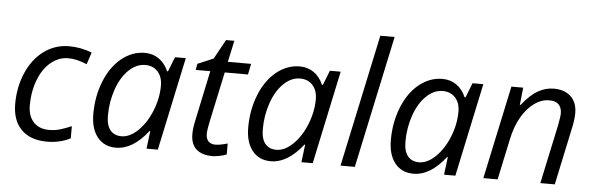

<svg xmlns="http://www.w3.org/2000/svg" viewBox="-49 -924 3398 1098"><g transform="rotate(5 1650.0 -375.0)"><path d="M247.1 9.8Q152.3 9.8 100.1 -42.5Q47.9 -94.7 47.9 -189.9Q47.9 -287.6 84 -370.1Q120.1 -452.6 183.8 -498.8Q247.6 -544.9 327.1 -544.9Q394 -544.9 458 -520L435.1 -451.2Q376.5 -476.1 328.1 -476.1Q273.4 -476.1 228.3 -438.7Q183.1 -401.4 157.5 -334.7Q131.8 -268.1 131.8 -189.9Q131.8 -127.4 164.3 -92.8Q196.8 -58.1 253.9 -58.1Q289.1 -58.1 320.3 -67.9Q351.6 -77.6 381.8 -90.8V-21Q321.3 9.8 247.1 9.8Z M762.2 -544.9Q807.1 -544.9 842.3 -520.8Q877.4 -496.6 897 -451.2H902.3L935.1 -535.2H997.1L883.3 0H818.4L831.1 -102.1H827.1Q739.7 9.8 643.1 9.8Q575.2 9.8 536.6 -38.6Q498 -86.9 498 -170.9Q498 -272.5 532.7 -359.4Q567.4 -446.3 628.4 -495.6Q689.5 -544.9 762.2 -544.9ZM669.4 -58.1Q716.8 -58.1 763.7 -103.3Q810.5 -148.4 839.8 -220.9Q869.1 -293.5 869.1 -366.2Q869.1 -416.5 841.8 -446.3Q814.5 -476.1 770 -476.1Q719.2 -476.1 675.5 -434.1Q631.8 -392.1 606.9 -320.3Q582 -248.5 582 -168.9Q582 -113.3 605 -85.7Q627.9 -58.1 669.4 -58.1Z M1208 -57.1Q1234.9 -57.1 1278.3 -69.8V-6.8Q1261.7 0 1237.3 4.9Q1212.9 9.8 1198.2 9.8Q1137.2 9.8 1104.7 -19.3Q1072.3 -48.3 1072.3 -106Q1072.3 -138.2 1081.1 -179.2L1143.1 -473.1H1059.1L1065.9 -508.8L1156.2 -546.9L1217.3 -658.2H1265.1L1238.3 -535.2H1372.1L1359.4 -473.1H1226.1L1163.1 -178.2Q1154.3 -135.7 1154.3 -113.8Q1154.3 -86.4 1168.5 -71.8Q1182.6 -57.1 1208 -57.1Z M1651.4 -544.9Q1696.3 -544.9 1731.4 -520.8Q1766.6 -496.6 1786.1 -451.2H1791.5L1824.2 -535.2H1886.2L1772.5 0H1707.5L1720.2 -102.1H1716.3Q1628.9 9.8 1532.2 9.8Q1464.4 9.8 1425.8 -38.6Q1387.2 -86.9 1387.2 -170.9Q1387.2 -272.5 1421.9 -359.4Q1456.5 -446.3 1517.6 -495.6Q1578.6 -544.9 1651.4 -544.9ZM1558.6 -58.1Q1606 -58.1 1652.8 -103.3Q1699.7 -148.4 1729 -220.9Q1758.3 -293.5 1758.3 -366.2Q1758.3 -416.5 1731 -446.3Q1703.6 -476.1 1659.2 -476.1Q1608.4 -476.1 1564.7 -434.1Q1521 -392.1 1496.1 -320.3Q1471.2 -248.5 1471.2 -168.9Q1471.2 -113.3 1494.1 -85.7Q1517.1 -58.1 1558.6 -58.1Z M2014.2 0H1932.1L2094.2 -759.8H2176.3Z M2470.2 -544.9Q2515.1 -544.9 2550.3 -520.8Q2585.4 -496.6 2605 -451.2H2610.4L2643.1 -535.2H2705.1L2591.3 0H2526.4L2539.1 -102.1H2535.2Q2447.8 9.8 2351.1 9.8Q2283.2 9.8 2244.6 -38.6Q2206.1 -86.9 2206.1 -170.9Q2206.1 -272.5 2240.7 -359.4Q2275.4 -446.3 2336.4 -495.6Q2397.5 -544.9 2470.2 -544.9ZM2377.4 -58.1Q2424.8 -58.1 2471.7 -103.3Q2518.6 -148.4 2547.9 -220.9Q2577.1 -293.5 2577.1 -366.2Q2577.1 -416.5 2549.8 -446.3Q2522.5 -476.1 2478 -476.1Q2427.2 -476.1 2383.5 -434.1Q2339.8 -392.1 2314.9 -320.3Q2290 -248.5 2290 -168.9Q2290 -113.3 2313 -85.7Q2335.9 -58.1 2377.4 -58.1Z M3079.1 0 3151.4 -337.9Q3161.1 -388.7 3161.1 -408.2Q3161.1 -439 3143.8 -457.5Q3126.5 -476.1 3088.4 -476.1Q3044.9 -476.1 3003.7 -446.8Q2962.4 -417.5 2930.9 -363.3Q2899.4 -309.1 2883.3 -231.9L2834 0H2752L2866.2 -535.2H2934.1L2923.3 -436H2928.2Q2975.1 -495.6 3018.8 -520.3Q3062.5 -544.9 3109.4 -544.9Q3171.4 -544.9 3207.3 -511Q3243.2 -477.1 3243.2 -416Q3243.2 -377.4 3231.9 -328.1L3162.1 0Z"/></g></svg>

Font: CAA NEO Sans
Style: Italic
Weight: 400
Italic angle: -12°
Version: Version 1.10